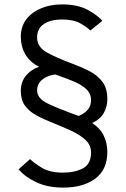

<svg xmlns="http://www.w3.org/2000/svg" viewBox="-20 -732 572 872"><path d="M266.5 120Q195.5 120 143.2 94.8Q91 69.5 64.5 37L116.5 -9.5Q134 8 170.2 30Q206.5 52 265 52Q320.5 52 357 32.2Q393.5 12.5 393.5 -39.5Q393.5 -72.5 369 -95.8Q344.5 -119 305.2 -137.2Q266 -155.5 221 -173.5Q178.5 -190 145.5 -208Q112.5 -226 93.5 -252Q74.5 -278 74.5 -319.5Q74.5 -360 98 -388.5Q121.5 -417 157.5 -428.5Q115 -450.5 94.8 -485.8Q74.5 -521 74.5 -565Q74.5 -612 100 -644.8Q125.5 -677.5 167.8 -694.8Q210 -712 261 -712Q332 -712 376.8 -688Q421.5 -664 445 -637.5L390.5 -593.5Q374.5 -609 344.2 -626.2Q314 -643.5 261 -643.5Q211 -643.5 179.8 -623.2Q148.5 -603 148.5 -562Q148.5 -518.5 192.5 -494Q236.5 -469.5 312 -441.5Q352.5 -426.5 388 -408Q423.5 -389.5 445.5 -360Q467.5 -330.5 467.5 -281.5Q467.5 -246.5 450.8 -217.8Q434 -189 398.5 -173.5Q435 -149.5 451.2 -115.8Q467.5 -82 467.5 -41.5Q467.5 38 413 79Q358.5 120 266.5 120ZM337 -205.5Q362.5 -215.5 378 -233.2Q393.5 -251 393.5 -276.5Q393.5 -307 371.5 -327.5Q349.5 -348 312.5 -363.2Q275.5 -378.5 230 -394Q192 -388 170.2 -369Q148.5 -350 148.5 -321.5Q148.5 -285 196.8 -261.8Q245 -238.5 337 -205.5Z"/></svg>

Font: Overpass Light
Style: Regular
Weight: 300
Designer: Delve Withrington, Dave Bailey, Thomas Jockin
Foundry: Delve Fonts LLC
Version: Version 4.000; ttfautohint (v1.8.3)